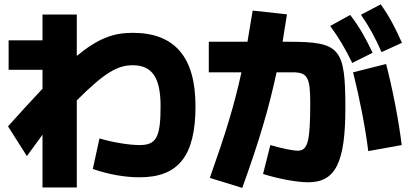

<svg xmlns="http://www.w3.org/2000/svg" viewBox="-20 -829 1915 902"><path d="M635.7 3.9C818.4 3.9 898.4 -96.7 898.4 -330.1C898.4 -559.6 801.8 -674.8 603.5 -674.8C514.6 -674.8 442.9 -650.4 340.8 -566.4V-760.7H179.7V-639.6H20.5V-501H179.7V-412.1C132.3 -362.3 79.1 -303.7 17.6 -235.4L106.4 -95.7C132.3 -131.8 156.7 -165 179.7 -196.3V51.8H340.8V-357.4C472.2 -488.8 532.7 -522.5 603.5 -522.5C694.3 -522.5 734.4 -464.8 734.4 -330.1C734.4 -182.6 713.9 -147.5 635.7 -147.5C588.9 -147.5 512.7 -159.2 447.3 -178.7L416 -35.2C492.2 -8.8 568.4 3.9 635.7 3.9Z M965.8 6.8 1118.2 53.7C1196.3 -163.6 1242.2 -315.9 1279.3 -489.3H1354.5C1424.8 -489.3 1437.5 -465.8 1437.5 -343.8C1437.5 -164.1 1425.8 -121.1 1378.9 -121.1C1355.5 -121.1 1303.7 -131.8 1250 -147.5L1215.8 -11.7C1286.1 10.7 1374 27.3 1427.7 27.3C1556.6 27.3 1602.5 -65.4 1602.5 -322.3C1602.5 -603.5 1578.1 -632.8 1336.9 -632.8H1307.6C1314 -673.3 1321.3 -716.3 1328.1 -761.7L1167 -779.3C1158.2 -725.6 1149.9 -677.7 1142.6 -632.8H960.9V-489.3H1114.3C1079.6 -330.6 1039.6 -202.1 965.8 6.8ZM1710 -119.1 1867.2 -147.5C1852.5 -266.6 1825.2 -407.2 1793.9 -528.3L1638.7 -489.3C1668.9 -370.1 1696.3 -230.5 1710 -119.1ZM1634.8 -533.2 1730.5 -581.1C1698.2 -649.4 1667 -705.1 1625 -758.8L1531.2 -707C1572.3 -651.4 1602.5 -599.6 1634.8 -533.2ZM1772.5 -584 1868.2 -627.9C1837.9 -696.3 1808.6 -752.9 1768.6 -808.6L1675.8 -759.8C1714.8 -703.1 1743.2 -651.4 1772.5 -584Z"/></svg>

Font: Pretendard Black
Style: Regular
Weight: 900
Designer: Base glyphs from Inter by Rasmus Andersson; Hangeul glyphs from Noto Sans CJK(Source Han Sans) by Jang Soo-young and Kan
Foundry: Kil Hyung-jin
Version: Version 1.309;Glyphs 3.2 (3225)